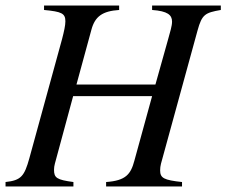

<svg xmlns="http://www.w3.org/2000/svg" viewBox="-28 -673 817 693"><path d="M769 -653H521V-637C577 -633 593 -619 593 -595C593 -579 586 -558 579 -532L533 -368H248L302 -566C315 -614 342 -633 402 -637V-653H131V-637C194 -631 208 -625 208 -596C208 -581 203 -559 196 -532L78 -102C60 -37 48 -22 -8 -16V0H237V-16C177 -24 167 -31 167 -60C167 -67 168 -75 170 -82L236 -326H521L457 -93C444 -44 426 -21 355 -16V0H629V-16C564 -23 550 -30 550 -58C550 -66 551 -74 553 -82L685 -563C701 -621 712 -627 769 -637Z"/></svg>

Font: STIXGeneral
Style: Italic
Weight: 400
Italic angle: -16.33°
Designer: MicroPress Inc., with final additions and corrections provided by Coen Hoffman, Elsevier (retired)
Version: Version 1.1.0